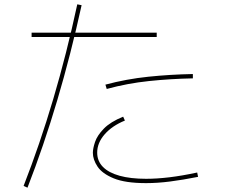

<svg xmlns="http://www.w3.org/2000/svg" viewBox="-20 -825 1040 887"><path d="M107 42 89 34Q164 -158 226 -367.5Q288 -577 337 -805L357 -801Q257 -344 107 42ZM655 21Q559 21 505.5 -1Q452 -23 430.5 -55.5Q409 -88 409 -119Q409 -139 419 -169Q429 -199 459.5 -230.5Q490 -262 549 -286L557 -268Q498 -244 463.5 -204.5Q429 -165 429 -120Q429 -81 455.5 -54Q482 -27 532.5 -13Q583 1 655 1Q705 1 763 -6Q821 -13 891 -28L895 -8Q825 6 766 13.5Q707 21 655 21ZM126 -654V-674H704V-654ZM473 -414 467 -434Q564 -460 665 -470.5Q766 -481 871 -483V-463Q768 -461 668 -450.5Q568 -440 473 -414Z"/></svg>

Font: Murecho Thin Thin
Style: Regular
Weight: 250
Version: Version 1.010